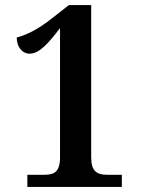

<svg xmlns="http://www.w3.org/2000/svg" viewBox="-20 -738 559 758"><path d="M88 0H461V-48H402C361 -48 340 -64 340 -116V-718H252L187 -667C125 -618 83 -600 46 -590C46 -551 69 -526 97 -526C135 -526 171 -567 217 -627V-116C217 -59 193 -48 156 -48H88Z"/></svg>

Font: Noto Serif Armenian SemiCondensed SemiBold
Style: Regular
Weight: 600
Width: 4
Designer: Monotype Design Team
Foundry: Monotype Imaging Inc.
Version: Version 2.008